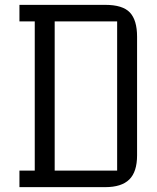

<svg xmlns="http://www.w3.org/2000/svg" viewBox="-20 -770 644 790"><path d="M60 -750H413Q485 -750 514.5 -718.5Q544 -687 544 -619V-131Q544 -63 512 -31.5Q480 0 413 0H60V-68H123V-682H60ZM462 -68V-682H205V-68Z"/></svg>

Font: Kelly Slab
Style: Regular
Weight: 400
Designer: Denis Masharov
Foundry: Denis Masharov
Version: Version 1.001